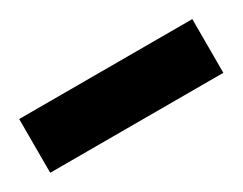

<svg xmlns="http://www.w3.org/2000/svg" viewBox="-40 -180 344 272"><g transform="rotate(-30 131.5 -44.0)"><path d="M-9.8 0V-87.9H273.4V0Z"/></g></svg>

Font: Vazir WOL
Style: Regular-WOL
Weight: 400
Designer: Saber Rastikerdar
Foundry: Saber Rastikerdar
Version: Version 30.00;August 23, 2021;FontCreator 13.0.0.2683 64-bit